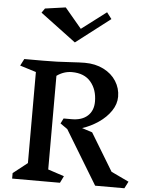

<svg xmlns="http://www.w3.org/2000/svg" viewBox="-70 -1201 958 1256"><g transform="rotate(5 409.0 -573.0)"><path d="M795 -1H603L389 -354L342 -387L359 -421H413Q479 -421 516.5 -455Q554 -489 554 -549Q554 -627 511.5 -677.5Q469 -728 387 -728Q334 -728 288 -695V-80L394 -45L372 0H58V-36L152 -110V-708L46 -741L69 -786H195Q286 -786 372 -792Q436 -796 466 -796Q535 -796 589 -769Q643 -742 672.5 -695.5Q702 -649 702 -594Q702 -545 671.5 -500Q641 -455 591 -421Q541 -387 485 -369L553 -347L702 -101L818 -46ZM389 -923 155 -1098 175 -1127 310 -1146 420 -1015 582 -1138 614 -1096Z"/></g></svg>

Font: Inknut Antiqua Medium
Style: Regular
Weight: 500
Designer: Claus Eggers Sørensen
Foundry: Claus Eggers Sørensen
Version: Version 1.003; ttfautohint (v1.8.2) -l 8 -r 50 -G 200 -x 14 